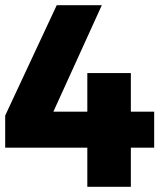

<svg xmlns="http://www.w3.org/2000/svg" viewBox="-21 -721 648 741"><path d="M574 -290V-151H484V0H316V-151H-1V-275L198 -701H372L185 -290H316V-439H484V-290Z"/></svg>

Font: Montserrat arm2
Style: Bold
Weight: 700
Designer: Julieta Ulanovsky
Foundry: Julieta Ulanovsky
Version: Version 6.000